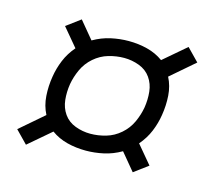

<svg xmlns="http://www.w3.org/2000/svg" viewBox="-69 -625 637 571"><g transform="rotate(15 250.0 -340.0)"><path d="M54 -137 17 -175 90 -238Q77 -263 75 -293Q73 -323 78 -353Q82 -379 92.5 -404.5Q103 -430 122 -452L75 -508L118 -540L162 -487Q188 -502 215.5 -508Q243 -514 270 -514Q300 -514 327.5 -507Q355 -500 377 -484L446 -543L483 -505L410 -442Q423 -417 425 -387Q427 -357 422 -327Q418 -301 407.5 -275.5Q397 -250 378 -228L425 -172L382 -140L338 -193Q312 -178 284.5 -172Q257 -166 230 -166Q200 -166 172.5 -173Q145 -180 123 -196ZM230 -218Q254 -218 278 -225Q302 -232 321.5 -249Q341 -266 351.5 -289Q362 -312 366 -335Q370 -360 367.5 -384Q365 -408 352 -426.5Q339 -445 316.5 -453.5Q294 -462 270 -462Q246 -462 222 -455Q198 -448 178.5 -431Q159 -414 148.5 -391Q138 -368 134 -345Q130 -320 132.5 -296Q135 -272 148 -253.5Q161 -235 183.5 -226.5Q206 -218 230 -218Z"/></g></svg>

Font: Iosevka Term Curly Lt Obl
Style: Regular
Weight: 300
Italic angle: -9°
Designer: Belleve Invis
Foundry: Belleve Invis
Version: Version 32.3.0